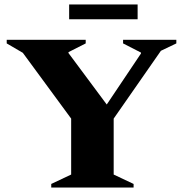

<svg xmlns="http://www.w3.org/2000/svg" viewBox="-20 -838 818 858"><path d="M209 0V-16L298 -58V-308L82 -602L10 -644V-660H363V-644L286 -605V-601L457 -371L610 -599V-603L530 -644V-660H768V-644L699 -611L488 -308V-58L577 -16V0ZM289 -752V-818H595V-752Z"/></svg>

Font: Spectral SC ExtraBold
Style: Regular
Weight: 800
Designer: Jean-Baptiste Levee
Foundry: Production Type
Version: Version 2.001